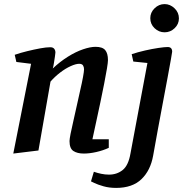

<svg xmlns="http://www.w3.org/2000/svg" viewBox="-20 -741 895 939"><path d="M45 10 132 -429 60 -438 52 -473Q81 -483 114 -491Q147 -499 176.5 -504.5Q206 -510 226 -510Q239 -510 245 -502.5Q251 -495 251 -484Q251 -479 248.5 -463.5Q246 -448 243.5 -431.5Q241 -415 238 -406Q274 -440 312.5 -464Q351 -488 386.5 -500Q422 -512 447 -512Q481 -512 494.5 -496Q508 -480 508 -447Q508 -436 503 -405.5Q498 -375 489.5 -332Q481 -289 471 -241Q461 -193 450.5 -145.5Q440 -98 432 -60H512V-18Q484 -5 451 2.5Q418 10 390 10Q358 10 339 -2.5Q320 -15 320 -51Q320 -60 325 -86Q330 -112 338.5 -148Q347 -184 355.5 -224Q364 -264 372.5 -300.5Q381 -337 386 -364.5Q391 -392 391 -402Q391 -413 386 -421Q381 -429 367 -429Q351 -429 325.5 -417.5Q300 -406 274 -386Q248 -366 227 -342L168 -5ZM548 178Q514 178 486 170Q458 162 441.5 154Q425 146 425 146L439 99Q456 105 475 109Q494 113 513 113Q552 113 580 90.5Q608 68 618 10L701 -433L632 -440L624 -476Q654 -486 689 -494Q724 -502 754.5 -506.5Q785 -511 800 -511Q822 -511 822 -488Q822 -486 816 -451.5Q810 -417 799.5 -361Q789 -305 776.5 -238.5Q764 -172 751.5 -104.5Q739 -37 729 20Q716 93 671.5 135.5Q627 178 548 178ZM785 -583Q757 -583 736 -603Q715 -623 715 -652Q715 -680 736 -700.5Q757 -721 785 -721Q812 -721 833.5 -700.5Q855 -680 855 -651Q855 -623 834 -603Q813 -583 785 -583Z"/></svg>

Font: Manuale SemiBold
Style: Italic
Weight: 600
Italic angle: -11°
Designer: Eduardo Tunni / Pablo Cosgaya
Foundry: Eduardo Tunni / Pablo Cosgaya
Version: Version 1.002